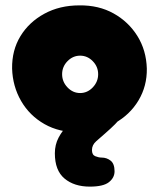

<svg xmlns="http://www.w3.org/2000/svg" viewBox="-20 -491 591 714"><path d="M275 1Q201 2 145.5 -29.5Q90 -61 58.5 -115.5Q27 -170 25 -236Q24 -304 56 -356.5Q88 -409 145 -440Q202 -471 275 -471Q347 -472 402.5 -441Q458 -410 491 -357Q524 -304 526 -236Q527 -171 495 -117.5Q463 -64 406 -32.5Q349 -1 275 1ZM278 -145Q305 -145 325 -166Q345 -187 345 -215Q345 -243 325 -263.5Q305 -284 278 -284Q251 -284 231 -263.5Q211 -243 211 -215Q211 -187 231 -166Q251 -145 278 -145ZM314 203Q256 203 220 173Q184 143 184 79Q184 47 198 20.5Q212 -6 233.5 -26.5Q255 -47 277.5 -58Q300 -69 318 -69H406Q438 -69 427.5 -52Q417 -35 370 6Q354 20 338 34Q322 48 322 67Q322 85 334.5 90Q347 95 358 95Q377 95 391.5 106.5Q406 118 406 146Q406 170 385 186.5Q364 203 314 203Z"/></svg>

Font: Cherry Bomb One
Style: Regular
Weight: 400
Designer: satsuyako
Foundry: satsuyako
Version: Version 4.100; ttfautohint (v1.8.3)